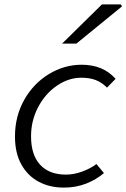

<svg xmlns="http://www.w3.org/2000/svg" viewBox="-20 -839 574 872"><path d="M48 -219Q48 -311 90 -385.5Q132 -460 202 -502.5Q272 -545 351 -545Q448 -545 505 -481L466 -441Q442 -465 414.5 -475.5Q387 -486 349 -486Q291 -486 238 -449.5Q185 -413 153 -352Q121 -291 121 -220Q121 -135 162.5 -90.5Q204 -46 279 -46Q315 -46 352.5 -59.5Q390 -73 418 -94L452 -53Q417 -23 371 -5Q325 13 270 13Q206 13 156 -13.5Q106 -40 77 -92Q48 -144 48 -219ZM443 -819H529L534 -810L327 -641H262Z"/></svg>

Font: Nebula Sans Book
Style: Regular
Weight: 400
Italic angle: -9°
Designer: Paul D. Hunt for Adobe (as Source Sans)
Foundry: Nebula Entertainment & Broadcasting LLC
Version: Version 1.010